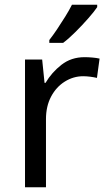

<svg xmlns="http://www.w3.org/2000/svg" viewBox="-20 -879 453 806"><path d="M335 -639Q350 -639 367.5 -637.5Q385 -636 398 -633L387 -552Q374 -555 358.5 -557Q343 -559 329 -559Q288 -559 252 -536.5Q216 -514 194.5 -473.5Q173 -433 173 -379V-93H85V-629H157L167 -531H171Q197 -575 238 -607Q279 -639 335 -639ZM388 -849Q376 -831 351 -802.5Q326 -774 297.5 -745.5Q269 -717 245 -699H187V-711Q202 -730 219.5 -756Q237 -782 254 -809.5Q271 -837 282 -859H388Z"/></svg>

Font: Noto Sans Telugu UI
Style: Regular
Weight: 400
Designer: Jelle Bosma - Monotype Design Team
Foundry: Monotype Imaging Inc.
Version: Version 2.005; ttfautohint (v1.8.4.7-5d5b)